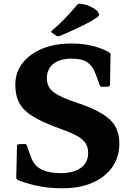

<svg xmlns="http://www.w3.org/2000/svg" viewBox="-20 -995 714 1028"><path d="M389 -446Q476 -417 526 -386.5Q576 -356 597.5 -318Q619 -280 619 -227Q619 -154 581.5 -100.5Q544 -47 476 -17Q408 13 316 13Q232 13 170 -2Q108 -17 76 -31Q67 -35 67 -45L71 -213Q71 -223 81 -223L112 -224Q121 -224 124 -215L145 -156Q161 -109 201 -88.5Q241 -68 305 -68Q375 -68 413.5 -96.5Q452 -125 452 -176Q452 -206 439 -227Q426 -248 394.5 -266Q363 -284 307 -304Q214 -337 160 -369.5Q106 -402 84 -442.5Q62 -483 62 -541Q62 -607 100 -656.5Q138 -706 205.5 -734Q273 -762 363 -762Q430 -762 482.5 -747.5Q535 -733 564 -715Q573 -710 572 -700L569 -541Q568 -532 558 -531L527 -530Q518 -529 514 -539L490 -604Q475 -643 447 -662Q419 -681 363 -681Q300 -681 265.5 -653Q231 -625 231 -576Q231 -546 245 -524.5Q259 -503 294 -484.5Q329 -466 389 -446ZM259 -819Q250 -823 257 -830Q290 -858 325.5 -894Q361 -930 392 -968Q398 -976 408 -975Q438 -972 461 -961.5Q484 -951 499 -938Q513 -920 509.5 -912Q506 -904 472 -884Q430 -861 383 -839Q336 -817 298 -802Q290 -799 281 -804Z"/></svg>

Font: Hahmlet
Style: Bold
Weight: 700
Designer: Minjoo Ham & Mark Frömberg
Foundry: hypertype
Version: Version 1.002; ttfautohint (v1.8.3)